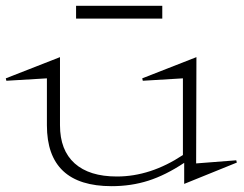

<svg xmlns="http://www.w3.org/2000/svg" viewBox="-57 -619 836 659"><path d="M-37.1 -350.1 148.9 -422.9V-189Q148.9 -103.5 199.2 -58.3Q249.5 -13.2 344.2 -13.2Q459.5 -13.2 570.8 -86.9V-350.1L433.1 -341.8L431.2 -350.1L617.2 -422.9L616.2 -58.1L753.9 -68.8L755.9 -61L575.2 12.2V-60.1Q511.2 -17.6 452.1 1.2Q393.1 20 326.2 20Q104 20 104 -189V-350.1L-35.2 -341.8ZM204.1 -555.2V-599.1H500V-555.2Z"/></svg>

Font: Halibut Exp Thin
Style: Regular
Weight: 250
Width: 7
Designer: Matteo Maggi
Foundry: Collletttivo
Version: Version 3.080 | FøM Fix